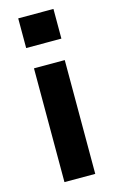

<svg xmlns="http://www.w3.org/2000/svg" viewBox="-113 -768 491 815"><g transform="rotate(-15 132.0 -361.0)"><path d="M210 -591.8H55.2V-722.2H210ZM200.2 0H64.9V-500H200.2Z"/></g></svg>

Font: Perun
Style: Bold
Weight: 700
Foundry: Copyright (c) Stefan Peev, Context Ltd, 2016
Version: Version 1.0000